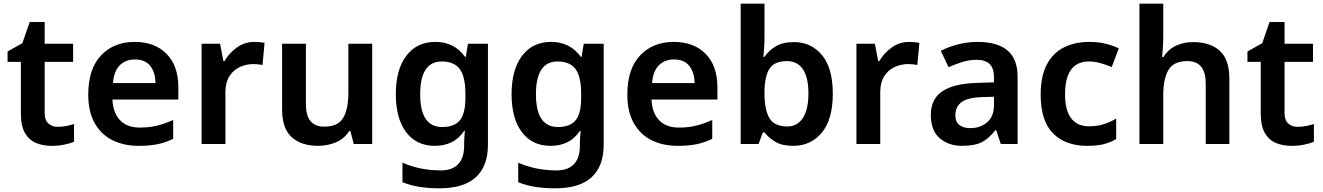

<svg xmlns="http://www.w3.org/2000/svg" viewBox="-20 -780 7166 1040"><path d="M293 -93Q316 -93 338.5 -97.5Q361 -102 381 -108V-12Q360 -3 328 3.5Q296 10 260 10Q213 10 175.5 -5.5Q138 -21 115.5 -59Q93 -97 93 -166V-445H21V-501L101 -546L141 -661H222V-543H376V-445H222V-167Q222 -129 242 -111Q262 -93 293 -93Z M709 -553Q819 -553 882.5 -488Q946 -423 946 -307V-241H589Q592 -169 630 -129Q668 -89 737 -89Q789 -89 831 -99.5Q873 -110 918 -130V-28Q877 -8 834 1Q791 10 731 10Q651 10 589.5 -20.5Q528 -51 493 -113Q458 -175 458 -267Q458 -407 527.5 -480Q597 -553 709 -553ZM710 -458Q660 -458 628.5 -426Q597 -394 592 -330H822Q822 -386 794.5 -422Q767 -458 710 -458Z M1359 -553Q1372 -553 1387.5 -551.5Q1403 -550 1413 -548L1402 -428Q1393 -430 1379 -431.5Q1365 -433 1354 -433Q1314 -433 1279 -417Q1244 -401 1222.5 -367Q1201 -333 1201 -281V0H1072V-543H1172L1190 -449H1196Q1220 -491 1262 -522Q1304 -553 1359 -553Z M1996 -543V0H1896L1878 -70H1871Q1845 -28 1799.5 -9Q1754 10 1703 10Q1612 10 1560 -37Q1508 -84 1508 -188V-543H1637V-215Q1637 -94 1736 -94Q1811 -94 1839 -141.5Q1867 -189 1867 -278V-543Z M2338 -553Q2441 -553 2499 -472H2503L2515 -543H2623V4Q2623 120 2557.5 180Q2492 240 2361 240Q2303 240 2254 232.5Q2205 225 2160 207V101Q2254 143 2368 143Q2430 143 2462 109Q2494 75 2494 10V-4Q2494 -19 2495.5 -39Q2497 -59 2498 -71H2494Q2466 -29 2426 -9.5Q2386 10 2335 10Q2236 10 2180 -64Q2124 -138 2124 -270Q2124 -403 2181 -478Q2238 -553 2338 -553ZM2373 -447Q2256 -447 2256 -269Q2256 -92 2375 -92Q2440 -92 2470.5 -128Q2501 -164 2501 -251V-270Q2501 -365 2470.5 -406Q2440 -447 2373 -447Z M2965 -553Q3068 -553 3126 -472H3130L3142 -543H3250V4Q3250 120 3184.5 180Q3119 240 2988 240Q2930 240 2881 232.5Q2832 225 2787 207V101Q2881 143 2995 143Q3057 143 3089 109Q3121 75 3121 10V-4Q3121 -19 3122.5 -39Q3124 -59 3125 -71H3121Q3093 -29 3053 -9.5Q3013 10 2962 10Q2863 10 2807 -64Q2751 -138 2751 -270Q2751 -403 2808 -478Q2865 -553 2965 -553ZM3000 -447Q2883 -447 2883 -269Q2883 -92 3002 -92Q3067 -92 3097.5 -128Q3128 -164 3128 -251V-270Q3128 -365 3097.5 -406Q3067 -447 3000 -447Z M3629 -553Q3739 -553 3802.5 -488Q3866 -423 3866 -307V-241H3509Q3512 -169 3550 -129Q3588 -89 3657 -89Q3709 -89 3751 -99.5Q3793 -110 3838 -130V-28Q3797 -8 3754 1Q3711 10 3651 10Q3571 10 3509.5 -20.5Q3448 -51 3413 -113Q3378 -175 3378 -267Q3378 -407 3447.5 -480Q3517 -553 3629 -553ZM3630 -458Q3580 -458 3548.5 -426Q3517 -394 3512 -330H3742Q3742 -386 3714.5 -422Q3687 -458 3630 -458Z M4121 -580Q4121 -549 4119 -518.5Q4117 -488 4115 -472H4121Q4143 -505 4181 -528.5Q4219 -552 4280 -552Q4374 -552 4432.5 -481.5Q4491 -411 4491 -272Q4491 -133 4431.5 -61.5Q4372 10 4277 10Q4216 10 4179.5 -12Q4143 -34 4121 -63H4112L4089 0H3992V-760H4121ZM4243 -449Q4175 -449 4148.5 -408.5Q4122 -368 4121 -284V-272Q4121 -186 4147.5 -140.5Q4174 -95 4245 -95Q4299 -95 4329 -141Q4359 -187 4359 -274Q4359 -361 4329 -405Q4299 -449 4243 -449Z M4906 -553Q4919 -553 4934.5 -551.5Q4950 -550 4960 -548L4949 -428Q4940 -430 4926 -431.5Q4912 -433 4901 -433Q4861 -433 4826 -417Q4791 -401 4769.5 -367Q4748 -333 4748 -281V0H4619V-543H4719L4737 -449H4743Q4767 -491 4809 -522Q4851 -553 4906 -553Z M5276 -553Q5382 -553 5437 -507Q5492 -461 5492 -364V0H5401L5376 -75H5372Q5337 -30 5298 -10Q5259 10 5191 10Q5119 10 5070.5 -31Q5022 -72 5022 -158Q5022 -243 5083.5 -285Q5145 -327 5271 -331L5364 -334V-361Q5364 -412 5339.5 -434Q5315 -456 5271 -456Q5230 -456 5192 -444Q5154 -432 5118 -416L5076 -505Q5117 -526 5168.5 -539.5Q5220 -553 5276 -553ZM5299 -254Q5218 -251 5186.5 -225.5Q5155 -200 5155 -157Q5155 -119 5177 -102.5Q5199 -86 5235 -86Q5290 -86 5327 -117.5Q5364 -149 5364 -210V-256Z M5869 10Q5752 10 5684.5 -57Q5617 -124 5617 -268Q5617 -368 5650.5 -431Q5684 -494 5743.5 -523.5Q5803 -553 5880 -553Q5931 -553 5971.5 -542.5Q6012 -532 6040 -518L6002 -417Q5970 -430 5939 -438.5Q5908 -447 5879 -447Q5749 -447 5749 -269Q5749 -183 5782 -139.5Q5815 -96 5877 -96Q5923 -96 5958 -107Q5993 -118 6026 -138V-27Q5994 -8 5958 1Q5922 10 5869 10Z M6281 -582Q6281 -549 6278.5 -518Q6276 -487 6275 -471H6282Q6308 -513 6350 -532.5Q6392 -552 6443 -552Q6535 -552 6587 -505Q6639 -458 6639 -354V0H6511V-327Q6511 -449 6412 -449Q6337 -449 6309 -401Q6281 -353 6281 -264V0H6152V-760H6281Z M7009 -93Q7032 -93 7054.5 -97.5Q7077 -102 7097 -108V-12Q7076 -3 7044 3.5Q7012 10 6976 10Q6929 10 6891.5 -5.5Q6854 -21 6831.5 -59Q6809 -97 6809 -166V-445H6737V-501L6817 -546L6857 -661H6938V-543H7092V-445H6938V-167Q6938 -129 6958 -111Q6978 -93 7009 -93Z"/></svg>

Font: Noto Sans Sora Sompeng Semi
Style: Bold
Weight: 700
Designer: Monotype Design Team. David Williams.
Foundry: Monotype Imaging Inc.
Version: Version 2.101; ttfautohint (v1.8.4.7-5d5b)